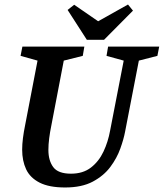

<svg xmlns="http://www.w3.org/2000/svg" viewBox="-20 -819 724 849"><path d="M268 10Q197 10 155 -11.5Q113 -33 95.5 -70.5Q78 -108 78 -157Q78 -181 81.5 -208.5Q85 -236 91 -265L146 -551L71 -572L79 -613H353L346 -572L262 -551L207 -264Q201 -235 197.5 -207.5Q194 -180 194 -156Q194 -109 215.5 -80Q237 -51 294 -51Q347 -51 382 -78Q417 -105 437.5 -148.5Q458 -192 467 -242L527 -551L451 -572L458 -613H684L676 -572L594 -551L533 -236Q527 -204 512 -162Q497 -120 468 -81Q439 -42 390.5 -16Q342 10 268 10ZM364 -643 279 -775 308 -798 414 -725 546 -799 568 -772 440 -643Z"/></svg>

Font: Manuale SemiBold
Style: Italic
Weight: 600
Italic angle: -11°
Designer: Eduardo Tunni / Pablo Cosgaya
Foundry: Eduardo Tunni / Pablo Cosgaya
Version: Version 1.002